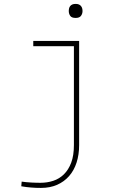

<svg xmlns="http://www.w3.org/2000/svg" viewBox="-20 -735 640 969"><path d="M147.9 -528.3H379.4V-2.9Q379.4 45.4 366.5 85.4Q353.5 125.5 328.6 153.8Q303.7 182.1 268.1 197.8Q232.4 213.4 187 213.4Q172.9 213.4 160.6 212.9Q148.4 212.4 136.7 211.4Q125 210.4 113 209Q101.1 207.5 87.4 205.1L89.4 181.6Q98.6 183.1 112.1 184.3Q125.5 185.5 138.9 186.3Q152.3 187 164.8 187.3Q177.2 187.5 185.1 187.5Q218.3 187.5 248.8 177.5Q279.3 167.5 302.5 144.8Q325.7 122.1 339.4 85.9Q353 49.8 353 -2.9V-502H147.9ZM327.1 -679.2Q327.1 -686 328.6 -692.6Q330.1 -699.2 334.2 -704.3Q338.4 -709.5 345 -712.4Q351.6 -715.3 361.8 -715.3Q371.6 -715.3 378.2 -712.4Q384.8 -709.5 388.9 -704.3Q393.1 -699.2 394.8 -692.6Q396.5 -686 396.5 -679.2Q396.5 -666 388.9 -655.3Q381.3 -644.5 361.8 -644.5Q341.3 -644.5 334.2 -655.3Q327.1 -666 327.1 -679.2Z"/></svg>

Font: TypoPRO Roboto Mono
Style: Regular
Weight: 250
Designer: Google
Version: Version 2.000986; 2015; ttfautohint (v1.3)